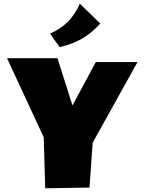

<svg xmlns="http://www.w3.org/2000/svg" viewBox="-20 -1046 779 1036"><path d="M411 -1026Q467 -972 521 -919Q475 -868 423.5 -838Q372 -808 302 -792Q274 -829 250 -865Q361 -911 411 -1026ZM18 -732H290L371 -477L497 -711H722L480 -276L463 -34L224 -30L216 -305Z"/></svg>

Font: LONDON PRESLEY
Style: Regular
Weight: 400
Version: Version 001.000